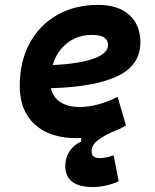

<svg xmlns="http://www.w3.org/2000/svg" viewBox="-20 -547 626 774"><path d="M355 207Q243.2 207 243.2 122.1Q243.2 89.4 260 63.2Q276.9 37.1 307.1 23.4V9.3Q297.4 9.8 287.6 9.8Q180.2 9.8 119.9 -45.7Q59.6 -101.1 59.6 -199.7Q59.6 -298.3 99.1 -371.8Q138.7 -445.3 209.7 -486.3Q280.8 -527.3 375.5 -527.3Q455.6 -527.3 500.7 -487.3Q545.9 -447.3 545.9 -376Q545.9 -284.2 453.9 -240.2Q361.8 -196.3 185.1 -191.4Q192.9 -155.3 223.1 -135.5Q253.4 -115.7 301.8 -115.7Q336.9 -115.7 377 -126.5Q417 -137.2 454.1 -156.7L487.8 -41Q461.4 -25.4 431.2 -14.6Q398.4 0.5 373.8 19Q349.1 37.6 349.1 64.5Q349.1 90.3 382.8 90.3Q396 90.3 409.9 87.2Q423.8 84 438 79.1L458.5 183.6Q437.5 193.8 409.2 200.4Q380.9 207 355 207ZM192.4 -284.7Q298.3 -289.6 356.9 -310.5Q415.5 -331.5 415.5 -365.7Q415.5 -406.2 352.1 -406.2Q293 -406.2 251 -373.5Q209 -340.8 192.4 -284.7Z"/></svg>

Font: CaskaydiaCove NFP
Style: Bold Italic
Weight: 700
Italic angle: -10°
Designer: Aaron Bell
Foundry: Saja Typeworks
Version: Version 2111.001; VTT 6.35;Nerd Fonts 3.1.1